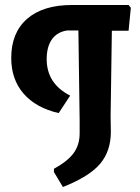

<svg xmlns="http://www.w3.org/2000/svg" viewBox="-20 -664 562 769"><path d="M495 -644 504 -633 495 -541H428L423 -197L424 -136Q424 -59 381 -8Q338 43 232 85L196 25V12Q251 -18 275 -51Q299 -84 299 -130V-181L294 -542H249Q209 -536 188 -506.5Q167 -477 167 -427Q167 -329 261 -281L215 -211Q124 -232 74.5 -289Q25 -346 25 -432Q25 -533 88.5 -588.5Q152 -644 269 -644Z"/></svg>

Font: Alegreya Sans
Style: Bold
Weight: 700
Designer: Juan Pablo del Peral
Foundry: Huerta Tipografica
Version: Version 2.007